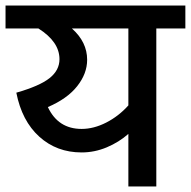

<svg xmlns="http://www.w3.org/2000/svg" viewBox="-40 -674 690 694"><path d="M630 -571H525V0H424V-190Q390 -160 346 -141.5Q302 -123 255 -123Q165 -123 102 -180Q39 -237 19 -339Q103 -363 139 -391.5Q175 -420 175 -460Q175 -523 99 -571H-20V-654H630ZM424 -571H220Q275 -522 275 -458Q275 -408 239 -362.5Q203 -317 133 -287Q170 -208 255 -208Q299 -208 344 -231Q389 -254 424 -293Z"/></svg>

Font: Martel Sans SemiBold
Style: Regular
Weight: 600
Designer: Dan Reynolds and Mathieu Réguer
Foundry: Dan Reynolds and Mathieu Réguer
Version: Version 1.002; ttfautohint (v1.1) -l 5 -r 5 -G 72 -x 0 -D la